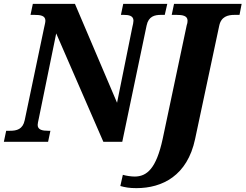

<svg xmlns="http://www.w3.org/2000/svg" viewBox="-37 -734 1271 994"><path d="M-17 0H212L224 -57H211C185 -57 158 -61 158 -87C158 -93 160 -103 164 -121L254 -561L498 0H596L722 -602C732 -650 764 -657 797 -657H816L829 -714H601L589 -657H604C629 -657 654 -653 654 -627C654 -619 651 -605 648 -593L569 -202L351 -714H133L121 -657H141C173 -657 198 -653 198 -627C198 -619 195 -607 191 -589L91 -112C81 -64 49 -57 15 -57H-5ZM669 240C804 240 933 175 973 -14L1098 -601C1108 -648 1142 -657 1178 -657H1203L1214 -714H864L852 -657H877C907 -657 934 -653 934 -627C934 -621 933 -612 930 -605L805 -14C772 138 724 180 660 180C642 180 615 176 599 171L586 229C611 236 633 240 669 240Z"/></svg>

Font: Noto Serif SemiCondensed Extra
Style: Italic
Weight: 800
Width: 4
Italic angle: -12°
Designer: Monotype Design Team
Foundry: Monotype Imaging Inc.
Version: Version 1.901